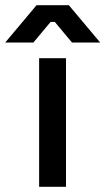

<svg xmlns="http://www.w3.org/2000/svg" viewBox="-74 -716 404 736"><path d="M76 0V-493H179V0ZM-54 -553 66 -696H190L310 -553H202L136 -632H120L54 -553Z"/></svg>

Font: Space Grotesk Light Medium
Style: Regular
Weight: 500
Version: Version 2.000